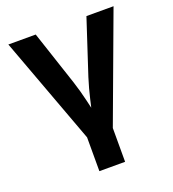

<svg xmlns="http://www.w3.org/2000/svg" viewBox="-136 -650 865 959"><g transform="rotate(-20 296.5 -171.0)"><path d="M230 29.8 17.1 -545.9H162.6L258.8 -255.9Q275.9 -203.1 288.3 -149.7Q300.8 -96.2 314 -40H282.7Q295.4 -96.2 307.9 -149.7Q320.3 -203.1 336.9 -255.9L432.1 -545.9H576.2L362.8 29.8ZM228 204.1V-3.9H364.7V204.1Z"/></g></svg>

Font: Inter Cardless
Style: Bold
Weight: 700
Designer: Rasmus Andersson
Foundry: rsms
Version: Version 4.001;git-9221beed3